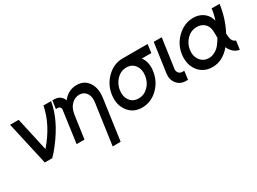

<svg xmlns="http://www.w3.org/2000/svg" viewBox="-38 -1116 2572 1919"><g transform="rotate(-30 1248.0 -156.0)"><path d="M78 -500 190 0H276Q297 -21 316.5 -43.5Q336 -66 354 -90Q519 -302 551 -500H463Q444 -400 394 -303.5Q344 -207 263 -113L177 -500Z M950 200 1015 -264Q1023 -319 1015.5 -364Q1008 -409 985 -443Q939 -512 851 -512Q764 -512 702 -444Q699 -440 695.5 -436Q692 -432 689 -428Q687 -437 683 -445.5Q679 -454 673 -461Q642 -500 588 -500H566L553 -407H576Q592 -407 601 -396Q611 -384 608 -367L557 0H587H635H648L686 -267Q696 -336 735 -375Q775 -415 826 -415Q877 -415 906 -375Q934 -335 924 -267L858 200Z M1384 -512Q1282 -512 1203 -436Q1124 -359 1109 -250Q1094 -140 1151 -64Q1208 12 1310 12Q1412 12 1491 -64Q1569 -140 1584 -250Q1588 -275 1587.5 -298.5Q1587 -322 1582 -343Q1577 -364 1569 -382Q1561 -400 1549 -415H1659L1672 -512ZM1370 -415Q1434 -415 1468 -367Q1502 -319 1492 -250Q1487 -215 1473.5 -186Q1460 -157 1436 -133Q1388 -85 1324 -85Q1260 -85 1225 -133Q1191 -181 1201 -250Q1206 -285 1220.5 -314Q1235 -343 1258 -367Q1306 -415 1370 -415Z M1736 -500 1688 -162Q1679 -94 1717 -47Q1755 0 1820 0H1843L1856 -97H1833Q1807 -97 1792 -116Q1776 -135 1780 -162L1828 -500Z M2196 -511Q2094 -511 2013 -435Q1932 -359 1917 -250Q1910 -195 1920.5 -148Q1931 -101 1960 -63Q2019 13 2122 13Q2181 13 2232 -14Q2259 -28 2283.5 -48.5Q2308 -69 2330 -96Q2335 -82 2342.5 -70.5Q2350 -59 2358 -49Q2373 -30 2393.5 -18Q2414 -6 2441 0L2455 -100Q2444 -104 2435 -110.5Q2426 -117 2420 -127Q2414 -137 2410.5 -151Q2407 -165 2406 -183Q2406 -188 2405 -194.5Q2404 -201 2404 -210Q2438 -273 2461 -345.5Q2484 -418 2496 -500H2404Q2400 -465 2392.5 -433.5Q2385 -402 2375 -374Q2373 -381 2371.5 -387.5Q2370 -394 2368 -399Q2349 -450 2303 -481Q2257 -511 2196 -511ZM2182 -414Q2224 -414 2256 -392Q2286 -372 2300 -331Q2304 -318 2306 -289Q2308 -260 2307 -216Q2295 -196 2285 -181Q2275 -166 2267 -156Q2241 -121 2205 -102Q2188 -93 2171 -88Q2154 -83 2136 -83Q2071 -83 2035 -132Q1999 -182 2009 -250Q2019 -318 2068 -367Q2116 -414 2182 -414Z"/></g></svg>

Font: Unageo
Style: Medium-Italic
Weight: 500
Designer: Richard Sepsi
Foundry: Richard Sepsi
Version: Version 2.000